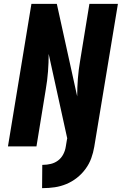

<svg xmlns="http://www.w3.org/2000/svg" viewBox="-20 -755 640 990"><path d="M202 215H197L198 95H202Q222 95 242.5 90Q263 85 279.5 72.5Q296 60 306 41Q316 22 319 2L326 -40H327L231 -477Q231 -432 227.5 -386Q224 -340 216 -294L168 0H21L142 -735H273L378 -258Q378 -303 381.5 -349Q385 -395 393 -441L441 -735H588L466 2Q461 32 450.5 61Q440 90 421 116Q402 142 376.5 162Q351 182 322 194Q293 206 262.5 210.5Q232 215 202 215Z"/></svg>

Font: Iosevka Aile Heavy
Style: Italic
Weight: 900
Italic angle: -9°
Designer: Belleve Invis
Foundry: Belleve Invis
Version: Version 31.1.0; ttfautohint (v1.8.4)